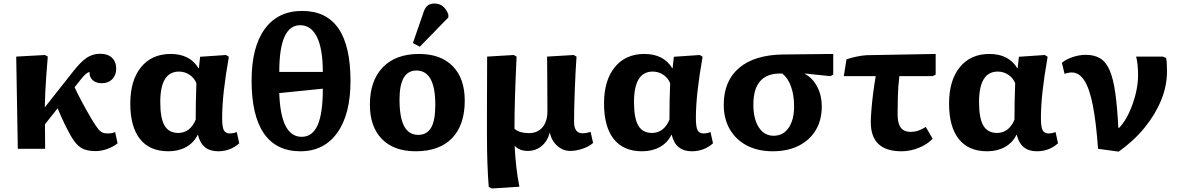

<svg xmlns="http://www.w3.org/2000/svg" viewBox="-20 -844 6698 1089"><path d="M523 13Q485 13 459 3.5Q433 -6 412 -30Q391 -54 369 -97Q360 -113 348.5 -136.5Q337 -160 326 -185Q315 -210 307 -230L235 -139L236 0H81L72 -523L235 -532L251 -523Q246 -463 242.5 -415Q239 -367 237 -324Q235 -281 234 -235L392 -435Q438 -494 472 -516.5Q506 -539 549 -539Q591 -539 615 -516.5Q639 -494 639 -455Q639 -417 616.5 -394.5Q594 -372 557 -372Q524 -372 505 -390Q486 -408 488 -436Q470 -433 442 -398L403 -349Q420 -312 445 -265.5Q470 -219 501 -166Q522 -132 535 -115Q548 -98 560.5 -92.5Q573 -87 592 -87Q603 -87 612 -88.5Q621 -90 633 -95L647 -31Q622 -11 588 1Q554 13 523 13Z M935 14Q829 14 774 -55.5Q719 -125 719 -257Q719 -388 780 -463Q841 -538 948 -538Q1057 -538 1106 -457H1108L1115 -522L1262 -532L1278 -522Q1259 -414 1249.5 -329Q1240 -244 1240 -174Q1240 -124 1249.5 -105.5Q1259 -87 1285 -87Q1292 -87 1302.5 -89Q1313 -91 1323 -95L1337 -31Q1286 14 1217 14Q1125 14 1103 -79H1101Q1079 -34 1035.5 -10Q992 14 935 14ZM991 -90Q1058 -90 1090 -165Q1090 -217 1091 -274Q1092 -331 1094 -372Q1082 -402 1055 -420Q1028 -438 995 -438Q889 -438 889 -265Q889 -173 913.5 -131.5Q938 -90 991 -90Z M1684 14Q1547 14 1477 -87Q1407 -188 1407 -387Q1407 -577 1481.5 -679.5Q1556 -782 1694 -782Q1968 -782 1968 -385Q1968 -196 1893 -91Q1818 14 1684 14ZM1564 -436H1811Q1811 -566 1778 -633.5Q1745 -701 1682 -701Q1564 -701 1564 -436ZM1691 -68Q1752 -68 1781.5 -134Q1811 -200 1811 -341L1564 -316Q1572 -68 1691 -68Z M2338 14Q2214 14 2146 -55.5Q2078 -125 2078 -251Q2078 -386 2151 -462Q2224 -538 2357 -538Q2480 -538 2548 -468.5Q2616 -399 2616 -273Q2616 -135 2544 -60.5Q2472 14 2338 14ZM2352 -79Q2401 -79 2425 -119.5Q2449 -160 2449 -250Q2449 -444 2342 -444Q2246 -444 2246 -280Q2246 -177 2272.5 -128Q2299 -79 2352 -79ZM2361 -579 2322 -600 2378 -762Q2388 -797 2403 -810.5Q2418 -824 2445 -824Q2499 -824 2523 -762V-745Z M2769 225 2752 216Q2747 150 2744.5 80.5Q2742 11 2742 -72Q2742 -90 2742 -135Q2742 -180 2742 -242Q2742 -304 2742.5 -376.5Q2743 -449 2743 -523L2894 -532L2910 -523Q2904 -396 2901 -297Q2898 -198 2898 -114Q2925 -89 2981 -89Q3029 -89 3057 -122Q3085 -155 3085 -214Q3085 -237 3084.5 -287.5Q3084 -338 3084 -401Q3084 -464 3083 -523L3234 -532L3250 -523Q3247 -483 3244.5 -433Q3242 -383 3240 -331.5Q3238 -280 3237 -233.5Q3236 -187 3236 -153Q3236 -88 3284 -88Q3305 -88 3330 -96L3344 -33Q3319 -12 3283 0Q3247 12 3214 12Q3173 12 3140.5 -17Q3108 -46 3099 -91H3098Q3085 -43 3052 -15.5Q3019 12 2973 12Q2928 12 2901 -15H2899Q2902 45 2908.5 102.5Q2915 160 2926 215Z M3622 14Q3516 14 3461 -55.5Q3406 -125 3406 -257Q3406 -388 3467 -463Q3528 -538 3635 -538Q3744 -538 3793 -457H3795L3802 -522L3949 -532L3965 -522Q3946 -414 3936.5 -329Q3927 -244 3927 -174Q3927 -124 3936.5 -105.5Q3946 -87 3972 -87Q3979 -87 3989.5 -89Q4000 -91 4010 -95L4024 -31Q3973 14 3904 14Q3812 14 3790 -79H3788Q3766 -34 3722.5 -10Q3679 14 3622 14ZM3678 -90Q3745 -90 3777 -165Q3777 -217 3778 -274Q3779 -331 3781 -372Q3769 -402 3742 -420Q3715 -438 3682 -438Q3576 -438 3576 -265Q3576 -173 3600.5 -131.5Q3625 -90 3678 -90Z M4363 14Q4279 14 4216.5 -18.5Q4154 -51 4119.5 -110.5Q4085 -170 4085 -250Q4085 -385 4172.5 -459Q4260 -533 4422 -535L4706 -538V-421L4690 -412L4545 -427V-425Q4590 -401 4615.5 -351.5Q4641 -302 4641 -241Q4641 -163 4607 -106Q4573 -49 4510.5 -17.5Q4448 14 4363 14ZM4368 -74Q4422 -74 4453 -119Q4484 -164 4484 -241Q4484 -305 4466.5 -353.5Q4449 -402 4417 -427H4405Q4253 -427 4253 -251Q4253 -169 4284 -121.5Q4315 -74 4368 -74Z M5093 14Q4919 14 4919 -151Q4919 -177 4922.5 -221Q4926 -265 4932.5 -316Q4939 -367 4947 -412H4766L4781 -507Q4804 -516 4838.5 -523Q4873 -530 4897 -531L5287 -538V-421L5270 -412H5081Q5074 -355 5072.5 -295Q5071 -235 5071 -198Q5071 -144 5089 -120Q5107 -96 5146 -96Q5167 -96 5187 -102.5Q5207 -109 5231 -124L5270 -57Q5238 -24 5190 -5Q5142 14 5093 14Z M5579 14Q5473 14 5418 -55.5Q5363 -125 5363 -257Q5363 -388 5424 -463Q5485 -538 5592 -538Q5701 -538 5750 -457H5752L5759 -522L5906 -532L5922 -522Q5903 -414 5893.5 -329Q5884 -244 5884 -174Q5884 -124 5893.5 -105.5Q5903 -87 5929 -87Q5936 -87 5946.5 -89Q5957 -91 5967 -95L5981 -31Q5930 14 5861 14Q5769 14 5747 -79H5745Q5723 -34 5679.5 -10Q5636 14 5579 14ZM5635 -90Q5702 -90 5734 -165Q5734 -217 5735 -274Q5736 -331 5738 -372Q5726 -402 5699 -420Q5672 -438 5639 -438Q5533 -438 5533 -265Q5533 -173 5557.5 -131.5Q5582 -90 5635 -90Z M6325 16 6208 0Q6197 -153 6178 -248.5Q6159 -344 6129.5 -388.5Q6100 -433 6059 -433Q6040 -433 6018 -425L6003 -488Q6027 -508 6064.5 -520.5Q6102 -533 6139 -533Q6187 -533 6220 -513Q6253 -493 6273.5 -446Q6294 -399 6305.5 -319Q6317 -239 6323 -119H6328Q6360 -153 6383.5 -203.5Q6407 -254 6421 -310Q6435 -366 6435 -419Q6435 -480 6424 -523H6576L6594 -515Q6597 -501 6598 -485Q6599 -469 6599 -438Q6599 -357 6566 -276Q6533 -195 6472 -120Q6411 -45 6325 16Z"/></svg>

Font: Literata 7pt
Style: Bold
Weight: 700
Designer: Latin by Veronika Burian and Jose Scaglione. Greek by Irene Vlachou. Cyrillic by Vera Evstafieva.
Foundry: TypeTogether
Version: Version 3.002